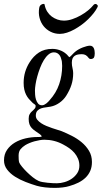

<svg xmlns="http://www.w3.org/2000/svg" viewBox="-70 -712 513 969"><path d="M106.4 -254.9Q106.4 -247.1 107.2 -234.4Q107.9 -221.7 111.6 -209.7Q115.2 -197.8 122.3 -189.2Q129.4 -180.7 142.1 -180.7Q147.5 -180.7 153.1 -183.3Q158.7 -186 163.8 -189.9Q168.9 -193.8 173.1 -198.2Q177.2 -202.6 180.2 -206.1Q213.4 -242.7 228.5 -286.6Q243.7 -330.6 243.7 -379.4Q243.7 -380.9 243.4 -384.5Q243.2 -388.2 242.9 -392.1Q242.7 -396 242.4 -399.7Q242.2 -403.3 241.7 -404.8Q239.7 -413.1 237.1 -420.9Q234.4 -428.7 229.7 -434.6Q225.1 -440.4 218.3 -444.1Q211.4 -447.8 202.1 -447.8Q187.5 -447.8 174.6 -436.8Q161.6 -425.8 151.1 -408.4Q140.6 -391.1 132.3 -369.4Q124 -347.7 118.2 -326.4Q112.3 -305.2 109.4 -286.1Q106.4 -267.1 106.4 -254.9ZM23.9 73.7Q23.9 82 24.4 92.3Q24.9 102.5 27.3 108.9Q30.8 116.7 41.3 129.6Q51.8 142.6 65.7 156.2Q79.6 169.9 95.2 182.4Q110.8 194.8 125 201.2Q132.3 204.6 144.5 206.8Q156.7 209 170.2 210.4Q183.6 211.9 196.3 212.4Q209 212.9 217.3 212.9Q235.8 212.9 255.9 207Q275.9 201.2 292.5 189.7Q309.1 178.2 319.8 161.9Q330.6 145.5 330.6 124Q330.6 105 323.7 88.9Q316.9 72.8 305.7 59.6Q294.4 46.4 279.5 35.9Q264.6 25.4 248.5 17.1Q204.6 -6.8 153.8 -6.8Q143.6 -6.8 130.4 -4.6Q117.2 -2.4 104 1.2Q90.8 4.9 78.6 10Q66.4 15.1 57.6 20.5Q43.5 29.3 33.7 41Q23.9 52.7 23.9 73.7ZM-49.8 97.2Q-49.8 66.4 -34.4 44.2Q-19 22 5.1 7.6Q29.3 -6.8 59.3 -13.7Q89.4 -20.5 119.1 -20.5Q126 -20.5 130.6 -20.8Q135.3 -21 140.6 -22.9Q140.6 -25.4 137.2 -29.1Q133.8 -32.7 131.3 -34.7Q118.2 -43.9 107.7 -51Q97.2 -58.1 89.8 -66.2Q82.5 -74.2 78.6 -85Q74.7 -95.7 74.7 -112.3Q74.7 -118.7 75.9 -125.2Q77.1 -131.8 79.6 -135.3Q83 -142.1 88.1 -147Q93.3 -151.9 98.1 -156.2Q103 -160.6 106.4 -165.3Q109.9 -169.9 109.9 -177.2Q109.9 -182.6 103.8 -186.3Q97.7 -189.9 93.3 -194.3Q83.5 -203.6 75.4 -213.1Q67.4 -222.7 61.5 -234.4Q55.7 -246.1 52.5 -260.5Q49.3 -274.9 49.3 -293.9Q49.3 -323.2 57.1 -349.1Q64.9 -375 79.6 -397.9Q98.6 -428.7 126.5 -447Q154.3 -465.3 194.3 -465.3Q213.4 -465.3 231.7 -458.7Q250 -452.1 262.7 -440.9Q269.5 -435.5 272.2 -431.4Q274.9 -427.2 280.8 -423.3Q289.6 -430.7 296.1 -438Q302.7 -445.3 311 -452.1Q318.4 -458 328.1 -463.4Q337.9 -468.8 348.1 -472.7Q358.4 -476.6 367.7 -479Q377 -481.4 383.8 -481.4Q391.6 -481.4 396.5 -477.5Q401.4 -473.6 403.8 -468Q406.2 -462.4 407.2 -455.6Q408.2 -448.7 408.2 -442.9Q408.2 -437.5 407.2 -431.4Q406.2 -425.3 403.8 -420.9Q398.4 -414.1 387.2 -414.1Q381.3 -414.1 377 -419.9Q370.1 -429.7 362.1 -434.1Q354 -438.5 343.3 -438.5Q332.5 -438.5 323.2 -436.8Q314 -435.1 307.1 -430.4Q300.3 -425.8 296.4 -417.5Q292.5 -409.2 292.5 -395.5Q292.5 -381.8 295.9 -368.2Q299.3 -354.5 299.3 -342.8Q299.3 -326.2 297.1 -311.8Q294.9 -297.4 290.5 -283.7Q286.1 -270 279.5 -256.3Q272.9 -242.7 263.7 -228Q250.5 -207.5 229.5 -192.9Q208.5 -178.2 185.1 -173.8Q174.3 -171.4 161.4 -170.2Q148.4 -168.9 137.2 -165Q126 -161.1 118.4 -152.8Q110.8 -144.5 110.8 -128.4Q110.8 -116.7 118.4 -107.4Q126 -98.1 137.7 -90.3Q149.4 -82.5 164.1 -76.4Q178.7 -70.3 193.4 -65.4Q208 -60.5 220.7 -56.6Q233.4 -52.7 241.7 -49.8Q265.6 -40 292.2 -26.6Q318.8 -13.2 341.6 5.6Q364.3 24.4 379.2 49.1Q394 73.7 394 105.5Q394 130.9 385.5 150.4Q377 169.9 361.8 184.6Q346.7 199.2 325.7 209.7Q304.7 220.2 279.8 227.1Q266.6 231.4 246.3 233.9Q226.1 236.3 207 236.3Q180.7 236.3 157.2 233.6Q133.8 231 115.2 225.6Q88.9 217.8 59.8 206.5Q30.8 195.3 6.3 179.9Q-18.1 164.6 -33.9 144Q-49.8 123.5 -49.8 97.2ZM231.9 -541Q206.5 -541 185.3 -551.8Q164.1 -562.5 149.9 -580.3Q135.7 -598.1 129.6 -621.8Q123.5 -645.5 127.9 -671.9Q128.9 -676.8 129.9 -679.2Q130.9 -682.1 133.1 -684.3Q135.3 -686.5 137.2 -688Q143.6 -692.4 151.4 -692.4Q155.3 -692.4 155.8 -685.1Q159.7 -667 168.9 -652.6Q178.2 -638.2 191.4 -628.4Q204.6 -618.7 220.2 -613.3Q235.8 -607.9 252.4 -607.9Q273.4 -607.9 295.4 -615.5Q317.4 -623 337.6 -634.5Q357.9 -646 374.3 -659.4Q390.6 -672.9 400.4 -685.1Q405.3 -691.9 412.1 -691.9Q418 -691.9 422.4 -685.5Q424.3 -683.6 423.3 -679.2Q422.9 -678.2 422.4 -677Q421.9 -675.8 420.9 -673.8Q414.1 -660.2 402.1 -645Q390.1 -629.9 375 -615Q359.9 -600.1 341.8 -586.9Q323.7 -573.7 305.2 -563.5Q286.6 -553.2 267.8 -547.1Q249 -541 231.9 -541Z"/></svg>

Font: IM FELL French Canon
Style: Italic
Weight: 400
Italic angle: -17°
Designer: Igino Marini
Foundry: Igino Marini
Version: 3.00